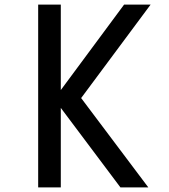

<svg xmlns="http://www.w3.org/2000/svg" viewBox="-20 -820 740 840"><path d="M507 0 246 -348V0H147V-800H246V-426L523 -800H639L335 -391L629 0Z"/></svg>

Font: Martian Mono Light
Style: Regular
Weight: 300
Monospace: yes
Designer: Roman Shamin
Foundry: Evil Martians
Version: Version 1.000; ttfautohint (v1.8.4.7-5d5b)